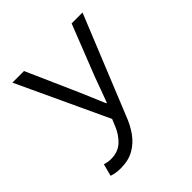

<svg xmlns="http://www.w3.org/2000/svg" viewBox="-186 -625 972 972"><g transform="rotate(-45 300.0 -138.5)"><path d="M131 209Q95 209 67 199L84 134Q94 137 105.5 139Q117 141 128 141Q179 141 211 111.5Q243 82 261 37L276 1L49 -486H132L251 -217Q265 -185 280.5 -148Q296 -111 311 -76H315Q328 -111 341.5 -147.5Q355 -184 367 -217L473 -486H551L337 40Q319 88 292 126Q265 164 225.5 186.5Q186 209 131 209Z"/></g></svg>

Font: SauceCodePro NFM
Style: Regular
Weight: 400
Monospace: yes
Designer: Paul D. Hunt, Teo Tuominen
Foundry: Adobe
Version: Version 2.042;hotconv 1.1.0;makeotfexe 2.6.0;Nerd Fonts 3.3.